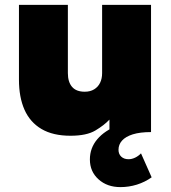

<svg xmlns="http://www.w3.org/2000/svg" viewBox="-20 -540 700 785"><path d="M472.5 225Q418 225 382.8 193.2Q347.5 161.5 347.5 112Q347.5 65 377.8 29.2Q408 -6.5 462.5 -27.2Q517 -48 589.5 -49.5L597.5 0Q552.5 0 523 9.2Q493.5 18.5 479 34.8Q464.5 51 464.5 72.5Q464.5 90 475.8 100.5Q487 111 505.5 111Q519 111 532.5 104.5Q546 98 556.5 87L600 185Q572.5 204.5 539.8 214.8Q507 225 472.5 225ZM268.5 15Q196.5 15 149.8 -12.5Q103 -40 80.2 -91.2Q57.5 -142.5 57.5 -214V-520H257.5V-241Q257.5 -205 274.5 -185Q291.5 -165 326.5 -165Q349 -165 365 -174.8Q381 -184.5 389.2 -201.5Q397.5 -218.5 397.5 -241V-520H597.5V0H427.5V-51Q406 -28 370 -6.5Q334 15 268.5 15Z"/></svg>

Font: Geologica Roman Black
Style: Regular
Weight: 900
Designer: Sindre Bremnes, Frode Helland
Foundry: Monokrom Skriftforlag AS
Version: Version 1.010;gftools[0.9.28]